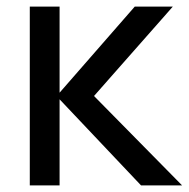

<svg xmlns="http://www.w3.org/2000/svg" viewBox="-20 -560 570 580"><path d="M70 0V-540H160V-280L387 -540H502L264 -270L530 0H406L160 -260V0Z"/></svg>

Font: Manrope Medium
Style: Medium
Weight: 500
Designer: Mikhail Sharanda
Foundry: Mikhail Sharanda
Version: Version 4.000;hotconv 1.0.109;makeotfexe 2.5.65596